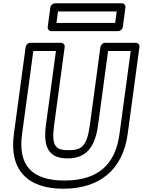

<svg xmlns="http://www.w3.org/2000/svg" viewBox="-20 -1111 871 1171"><path d="M333.7 -1041H691.7L682.3 -971H324.3ZM315.5 -1091C304.8 -1091 289.2 -1081.1 287.1 -1066L270.9 -946C269.5 -935.3 277.4 -921 292.5 -921H700.5C711.3 -921 726.9 -930.9 728.9 -946L745.1 -1066C746.6 -1076.7 738.6 -1091 723.5 -1091ZM592.5 -825 528.1 -348C510.3 -216.8 476 -195 398.4 -195C320.7 -195 292.3 -216.8 310.1 -348L374.5 -825C376.6 -840.1 363.7 -850 352.9 -850H164.9C149.8 -850 138 -835.7 136.5 -825L64.6 -293C35.3 -76.1 145.7 40 366.6 40C587.5 40 729.3 -76.1 758.6 -293L830.5 -825C832.6 -840.1 819.7 -850 808.9 -850H620.9C605.8 -850 594 -835.7 592.5 -825ZM639.2 -800H777.2L708.6 -293C682.8 -101.9 572.4 -10 373.4 -10C174.3 -10 88.8 -101.9 114.6 -293L183.2 -800H321.2L260.1 -348C240.5 -203.2 285.2 -145 391.6 -145C498 -145 558.5 -203.2 578.1 -348Z"/></svg>

Font: Hussar Techniczny
Style: Bold 
Weight: 700
Foundry: Cannot Into Space Fonts
Version: Version 0.77